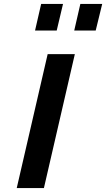

<svg xmlns="http://www.w3.org/2000/svg" viewBox="-20 -955 539 975"><path d="M158 -800 189 -935H300L268 -800ZM357 -800 388 -935H499L466 -800ZM65 0 222 -680H360L203 0Z"/></svg>

Font: Titillium Web
Style: Bold Italic
Weight: 700
Italic angle: -13°
Version: Version 1.002;PS 57.000;hotconv 1.0.70;makeotf.lib2.5.55311